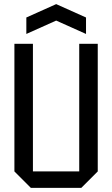

<svg xmlns="http://www.w3.org/2000/svg" viewBox="-20 -913 545 933"><path d="M50 -80V-700H140V-80H365V-700H455V-80L375 0H130ZM108 -748V-828L253 -893L398 -828V-748L253 -813Z"/></svg>

Font: Tektur SemiCondensed
Style: Regular
Weight: 400
Width: 4
Designer: Adam Jagosz
Foundry: Adam Jagosz
Version: Version 1.005;gftools[0.9.30]